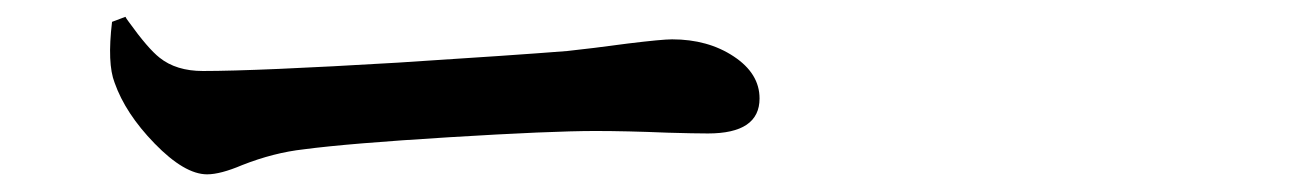

<svg xmlns="http://www.w3.org/2000/svg" viewBox="-20 -466 1540 225"><path d="M222.7 -261.7Q196.3 -261.7 161.1 -297.9Q127 -333 114.3 -369.1Q105.5 -391.6 111.3 -440.4L127 -446.3Q127.9 -444.3 130.9 -440.4Q153.3 -409.2 167 -398.4Q186.5 -382.8 217.8 -382.8Q281.2 -382.8 446.3 -392.6Q584 -401.4 644.5 -406.2Q672.9 -409.2 715.8 -415Q755.9 -419.9 767.6 -419.9Q809.6 -419.9 839.8 -399.9Q870.1 -379.9 870.1 -350.6Q870.1 -309.6 809.6 -309.6Q793.9 -309.6 762.7 -310.5Q713.9 -312.5 677.7 -312.5Q626 -312.5 506.8 -305.2Q387.7 -297.9 335.9 -291Q300.8 -287.1 263.7 -272.5Q238.3 -261.7 222.7 -261.7Z"/></svg>

Font: Bpmf GenRyu Min B
Style: B
Weight: 700
Foundry: But Ko
Version: Version 1.320